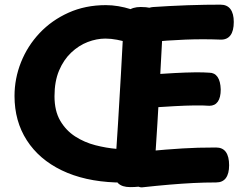

<svg xmlns="http://www.w3.org/2000/svg" viewBox="-20 -784 1058 824"><path d="M543.3 -744Q558.3 -740 564.8 -722.7Q571.3 -705.3 571.3 -683.3Q571.3 -661.2 564.8 -641.2Q558.3 -621.1 547.3 -609.8Q536.3 -598.4 521.3 -603.4Q508.3 -608.4 482.3 -613.4Q456.3 -618.4 432.3 -618.4Q395 -618.4 356.4 -603.7Q317.9 -588.9 285.5 -558.2Q253.1 -527.6 233.5 -481.2Q213.9 -434.8 213.9 -371Q213.9 -308 238.5 -265.9Q263.1 -223.9 302.8 -198.3Q342.6 -172.8 389.2 -160.8Q435.8 -148.8 480.3 -145.1Q504.3 -144.1 516.8 -127.4Q529.2 -110.8 530.2 -76.3Q530.2 -38.9 516.4 -19.4Q502.7 0 476.3 -1Q342.3 -6 245 -53Q147.7 -100 95 -182Q42.3 -264 42.3 -372Q42.3 -447 70.2 -517Q98.1 -587 149.9 -642Q201.8 -697 274 -729.5Q346.2 -762 434.3 -762Q486.3 -762 543.3 -744ZM511 -687.7Q511 -721.3 529.9 -737.7Q548.9 -754 583.8 -754Q631.8 -754 655.9 -738.3Q680 -722.7 680 -690.8Q674 -575.8 667.9 -466.6Q661.8 -357.4 655.4 -252.3Q649.1 -147.1 641.1 -43.2Q640.1 -23 630.9 -8.8Q621.7 5.3 600.3 12.2Q578.9 19 538.4 19Q504.3 19 487.2 2.7Q470.1 -13.7 472.1 -46.3Q480.1 -148.7 486.4 -252.3Q492.8 -355.9 498.9 -464.3Q505 -572.7 511 -687.7ZM616.9 -603Q597.3 -602 579.9 -621.1Q562.4 -640.2 562.4 -679.4Q562.4 -704.2 574.8 -720.2Q587.2 -736.2 604.8 -744.5Q622.4 -752.8 636.9 -753.8Q667.6 -756 705.7 -758Q743.8 -760 784.2 -761.5Q824.7 -763 861.3 -763.5Q898 -764 926.3 -764Q954.7 -764 969 -744.9Q983.3 -725.8 983.3 -689.7Q983.3 -651.3 968.8 -632.2Q954.2 -613 926.3 -614Q851.4 -617 775.2 -614Q698.9 -611 616.9 -603ZM558.3 -315Q539.3 -313 525.7 -331.1Q512.1 -349.1 512.1 -384Q512.1 -417.6 525.7 -436.3Q539.3 -455 558.3 -457Q594.3 -462 638.9 -465Q683.6 -468 729.3 -470.5Q775.1 -473 814.7 -473.5Q854.3 -474 878.3 -472Q901 -472 913.7 -453.7Q926.3 -435.3 927.3 -400Q927.3 -365.4 914.8 -347.7Q902.3 -330 878.3 -330Q853.3 -332 814.7 -331.5Q776.1 -331 730.8 -328.5Q685.6 -326 640.4 -323Q595.3 -320 558.3 -315ZM589.7 20Q570.1 21 556.3 -0.1Q542.4 -21.2 542.4 -62Q542.4 -97.1 556.7 -114.1Q571 -131 600.4 -134Q653.4 -139 692.4 -142Q731.3 -145 763.6 -147Q795.8 -149 829.9 -150Q864.1 -151 907.3 -151Q935.6 -151 949.4 -131.6Q963.3 -112.2 963.3 -74.8Q963.3 -38.9 949.4 -19.9Q935.6 -1 907.3 -1Q857.3 -1 808.8 1.5Q760.2 4 706.9 8.5Q653.7 13 589.7 20Z"/></svg>

Font: Playpen Sans Hebrew
Style: Regular
Weight: 400
Designer: Tom Grace, Laura Meseguer, Veronika Burian, José Scaglione
Foundry: TypeTogether
Version: Version 2.000